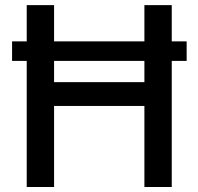

<svg xmlns="http://www.w3.org/2000/svg" viewBox="-20 -748 794 768"><path d="M726.6 -582.5V-504.4H28.3V-582.5ZM86.9 0V-727.5H196.3V-419.4H557.6V-727.5H667V0H557.6V-324.2H196.3V0Z"/></svg>

Font: Inter 28pt Medium
Style: Regular
Weight: 500
Designer: Rasmus Andersson
Foundry: rsms
Version: Version 4.001;git-66647c0bb